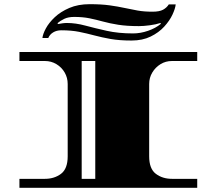

<svg xmlns="http://www.w3.org/2000/svg" viewBox="-20 -899 1043 919"><path d="M73 0V-43H195Q240 -43 272 -67Q304 -91 304 -151V-497Q304 -527 289.5 -552Q275 -577 250 -592Q225 -607 195 -607H73V-650H924V-607H803Q773 -607 748.5 -592Q724 -577 709 -552Q694 -527 694 -497V-151Q694 -91 726 -67Q758 -43 803 -43H924V0ZM371 -43H436V-607H371ZM610 -705Q551 -705 509 -712.5Q467 -720 431.5 -729.5Q396 -739 359 -746.5Q322 -754 273 -754Q251 -754 234.5 -744Q218 -734 211 -717H183Q185 -736 199.5 -763Q214 -790 242 -816.5Q270 -843 312 -861Q354 -879 409 -879Q465 -879 504.5 -873.5Q544 -868 576 -861Q608 -854 639 -848.5Q670 -843 710 -843Q743 -843 760.5 -852.5Q778 -862 788 -878H821Q819 -858 805.5 -829Q792 -800 766 -771.5Q740 -743 701 -724Q662 -705 610 -705ZM617 -739Q652 -739 688.5 -751.5Q725 -764 750 -785L748 -789Q727 -782 697 -778Q667 -774 645 -774Q587 -774 546 -780.5Q505 -787 472.5 -796Q440 -805 408 -811.5Q376 -818 335 -818Q307 -818 288 -809Q269 -800 255 -788L258 -784Q269 -786 279.5 -787.5Q290 -789 300 -789Q342 -789 388.5 -776.5Q435 -764 491 -751.5Q547 -739 617 -739Z"/></svg>

Font: Diplomata SC
Style: Regular
Weight: 400
Designer: Eduardo Rodriguez Tunni
Foundry: Eduardo Rodriguez Tunni
Version: Version 1.002; ttfautohint (v1.8.4.7-5d5b);gftools[0.9.23]